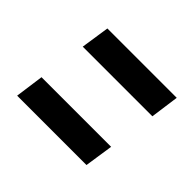

<svg xmlns="http://www.w3.org/2000/svg" viewBox="-82 -553 507 507"><g transform="rotate(45 171.5 -300.0)"><path d="M326 -447 315 -367H55L67 -447ZM295 -233 283 -153H24L35 -233Z"/></g></svg>

Font: Georama Extra Condensed Medium
Style: Italic
Weight: 500
Width: 2
Italic angle: -9°
Designer: Jean-Baptiste Levee
Foundry: Production Type
Version: Version 1.000